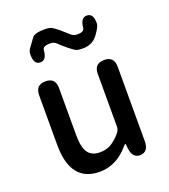

<svg xmlns="http://www.w3.org/2000/svg" viewBox="-149 -924 918 1043"><g transform="rotate(-20 310.0 -402.0)"><path d="M249 13Q80 13 80 -204V-490Q80 -550 138 -550Q195 -550 195 -490V-218Q195 -148 216.5 -117Q238 -86 287 -86Q325 -86 354.5 -105Q384 -124 407 -153Q419 -168 419 -187V-490Q419 -550 477 -550Q534 -550 534 -490V-59Q534 0 487 3Q441 5 434 -54L432 -76Q431 -83 429.5 -83Q428 -83 417 -71Q345 13 249 13ZM389 -648Q360 -648 346.5 -656.5Q333 -665 312 -682Q291 -699 268 -721Q253 -735 232 -735Q190 -735 188 -713Q184 -654 146 -656Q109 -658 111 -717Q111 -734 123 -750Q141 -774 158 -798Q172 -817 231 -817Q259 -817 272.5 -809Q286 -801 307 -784Q328 -766 351 -745Q367 -730 388 -730Q428 -730 430 -752Q435 -811 473 -809Q510 -807 508 -748Q508 -732 477.5 -690Q447 -648 389 -648Z"/></g></svg>

Font: Resource Han Rounded KR Medium
Style: Regular
Weight: 500
Designer: Cyano Hao (round all glyphs); Ryoko NISHIZUKA 西塚涼子 (kana, bopomofo & ideographs); Paul D. Hunt (Latin, Greek & Cyrillic)
Foundry: Cyano Hao
Version: 0.990